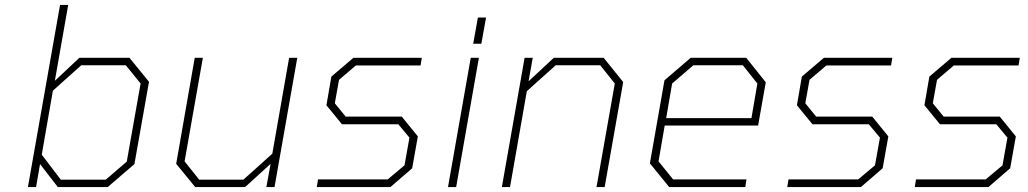

<svg xmlns="http://www.w3.org/2000/svg" viewBox="-20 -757 4160 777"><path d="M93 0 223 -737H256L202 -430L301 -523H504L583 -426L524 -93L416 0H214L142 -93L126 0ZM226 -30H408L493 -103L549 -419L489 -493H309L194 -390L149 -131Z M770 0 693 -94 768 -523H801L727 -104L786 -30H965L1082 -135L1150 -523H1183L1091 0H1058L1075 -94L972 0Z M1262 0 1267 -31H1549L1617 -88L1637 -200L1592 -254H1364L1301 -331L1321 -447L1410 -523H1687L1682 -492H1420L1352 -434L1335 -339L1379 -285H1606L1671 -205L1648 -76L1560 0Z M1895 -580 1914 -686H1947L1928 -580ZM1793 0 1885 -523H1918L1826 0Z M2011 0 2103 -523H2136L2119 -428L2221 -523H2423L2502 -425L2427 0H2394L2468 -419L2409 -493H2229L2112 -388L2044 0Z M2688 0 2610 -96 2669 -432 2775 -523H3000L3079 -424L3048 -249H2670L2645 -104L2704 -31H3001L2996 0ZM2676 -279H3021L3045 -419L2986 -493H2786L2700 -419Z M3166 0 3171 -31H3453L3521 -88L3541 -200L3496 -254H3268L3205 -331L3225 -447L3314 -523H3591L3586 -492H3324L3256 -434L3239 -339L3283 -285H3510L3575 -205L3552 -76L3464 0Z M3682 0 3687 -31H3969L4037 -88L4057 -200L4012 -254H3784L3721 -331L3741 -447L3830 -523H4107L4102 -492H3840L3772 -434L3755 -339L3799 -285H4026L4091 -205L4068 -76L3980 0Z"/></svg>

Font: Tomorrow ExtraLight
Style: Italic
Weight: 275
Italic angle: -10°
Designer: Tony de Marco, Monica Rizzolli
Foundry: Just in Type
Version: Version 2.002